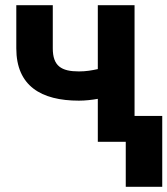

<svg xmlns="http://www.w3.org/2000/svg" viewBox="-20 -548 647 742"><path d="M285 -272C217 -272 184 -293 184 -361V-528H43V-361C43 -216 139 -159 285 -159C310 -159 335 -162 358 -166V0H500V-528H358V-281C335 -276 313 -272 285 -272ZM607 174V-100H466V174Z"/></svg>

Font: Asimov
Style: Regular
Weight: 500
Designer: Google
Version: Version 2.000980; 2014